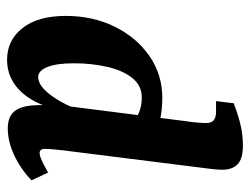

<svg xmlns="http://www.w3.org/2000/svg" viewBox="-102 -596 707 543"><g transform="rotate(90 251.5 -324.5)"><path d="M344 7Q310 7 295 -11.5Q280 -30 278 -65Q277 -78 277 -100Q277 -122 277 -137L323 -499Q325 -510 326.5 -527.5Q328 -545 328 -553Q328 -569 320 -575.5Q312 -582 296 -582H266L272 -632Q309 -646 336.5 -652Q364 -658 391 -658Q429 -658 444.5 -643Q460 -628 460 -600Q460 -589 458.5 -574Q457 -559 455 -546L405 -148Q404 -136 402.5 -122.5Q401 -109 401 -98Q401 -83 413 -83Q420 -83 432.5 -88.5Q445 -94 468 -107L490 -60Q456 -28 417.5 -10.5Q379 7 344 7ZM149 9Q94 9 59.5 -34.5Q25 -78 25 -157Q25 -233 55 -294.5Q85 -356 137.5 -393Q190 -430 257 -430Q289 -430 320 -423.5Q351 -417 374 -409L338 -340Q319 -354 300.5 -363Q282 -372 256 -372Q222 -372 200.5 -345Q179 -318 169 -274Q159 -230 159 -180Q159 -131 169.5 -105Q180 -79 198 -79Q211 -79 224.5 -89Q238 -99 253 -120Q268 -141 282 -172L297 -165Q282 -79 243.5 -35Q205 9 149 9Z"/></g></svg>

Font: Yrsa
Style: Italic
Weight: 400
Italic angle: -7.10001°
Designer: Anna Giedrys (Yrsa+Rasa design), David Brezina (Yrsa art-direction, Rasa art-direction, design)
Foundry: Rosetta Type Foundry
Version: Version 2.004